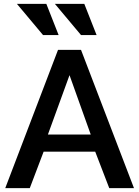

<svg xmlns="http://www.w3.org/2000/svg" viewBox="-20 -966 714 986"><path d="M278 -710H396L668 0H541L469 -187H204L133 0H7ZM446 -275 337 -580 226 -275ZM201 -786H281L218 -946H67ZM396 -786H476L413 -946H262Z"/></svg>

Font: Rising Sun SemiBold
Style: Regular
Weight: 600
Designer: Matt McInerney, Pablo Impallari, Rodrigo Fuenzalida (Raleway font), Stephen Hutchings (Greek), Cristiano Sobral (main ch
Foundry: The Rising Sun Project Authors
Version: Version 4.327; ttfautohint (v1.8.4.7-5d5b-dirty)